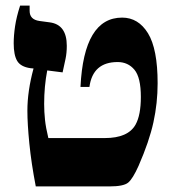

<svg xmlns="http://www.w3.org/2000/svg" viewBox="-20 -667 616 687"><path d="M476 -74Q514 -161 529 -229.5Q544 -298 544 -369Q544 -492 509.5 -548Q475 -604 417 -604Q280 -604 268 -356H300Q312 -445 401 -445Q438 -445 461 -417.5Q484 -390 484 -320Q484 -255 465 -221Q438 -173 355 -173H153Q144 -210 141 -238.5Q138 -267 138 -295Q138 -358 149 -415L204 -408Q210 -435 214.5 -456.5Q219 -478 219 -503Q219 -579 158 -587L121 -592Q86 -597 86 -628V-647H52Q39 -607 34 -573.5Q29 -540 29 -512Q29 -470 41.5 -449Q54 -428 89 -423L100 -422Q78 -341 78 -271Q78 -224 85 -153.5Q92 -83 108 0H372Q422 0 438.5 -13.5Q455 -27 476 -74Z"/></svg>

Font: Noto Serif Hebrew SemiCondensed Extra
Style: Regular
Weight: 800
Width: 4
Designer: Monotype Design Team
Foundry: Monotype Imaging Inc.
Version: Version 1.901